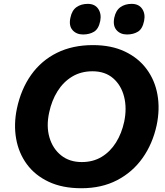

<svg xmlns="http://www.w3.org/2000/svg" viewBox="-20 -961 854 994"><path d="M401 13.5Q303 13.5 232 -20Q161 -53.5 118.8 -111.2Q76.5 -169 63.5 -243.2Q50.5 -317.5 67.5 -399Q89 -500 141.5 -573.8Q194 -647.5 274.8 -687.5Q355.5 -727.5 461 -727.5Q556.5 -727.5 626.5 -694.2Q696.5 -661 739.2 -603.2Q782 -545.5 795.2 -470.8Q808.5 -396 791 -312.5Q770 -216 718 -142.8Q666 -69.5 586 -28Q506 13.5 401 13.5ZM403.5 -122Q462 -122 506.5 -149Q551 -176 580.5 -223.2Q610 -270.5 623 -331Q637.5 -401 622.5 -460.2Q607.5 -519.5 565.8 -555.8Q524 -592 459 -592Q399 -592 353.2 -564.2Q307.5 -536.5 277.5 -488.2Q247.5 -440 234.5 -378.5Q219 -307.5 236 -249.5Q253 -191.5 296.2 -156.8Q339.5 -122 403.5 -122ZM637.5 -782.5Q603 -782.5 583.2 -805.2Q563.5 -828 571.5 -869Q579.5 -907 603.5 -924Q627.5 -941 661.5 -941Q698.5 -941 716 -915.2Q733.5 -889.5 726 -852.5Q717.5 -811 693.8 -796.8Q670 -782.5 637.5 -782.5ZM410 -782.5Q375.5 -782.5 355.5 -805.2Q335.5 -828 344.5 -869Q352 -907 376 -924Q400 -941 434.5 -941Q471 -941 488.5 -915.2Q506 -889.5 499 -852.5Q490.5 -811 466.8 -796.8Q443 -782.5 410 -782.5Z"/></svg>

Font: Commissioner
Style: Bold Italic
Weight: 700
Italic angle: -12°
Designer: Kostas Bartsokas
Foundry: Kostas Bartsokas
Version: Version 1.000; ttfautohint (v1.8.3)